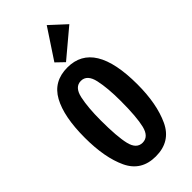

<svg xmlns="http://www.w3.org/2000/svg" viewBox="-321 -1108 1190 1190"><g transform="rotate(-45 274.5 -513.0)"><path d="M42 -379Q42 -564 97 -664Q152 -764 274 -764Q507 -764 507 -383Q507 -212 454.5 -99Q402 14 272 14Q145 14 93.5 -95.5Q42 -205 42 -379ZM361 -384Q361 -497 344.5 -571.5Q328 -646 274 -646Q220 -646 204 -572Q188 -498 188 -385Q188 -243 204.5 -173.5Q221 -104 274 -104Q327 -104 344 -173.5Q361 -243 361 -384ZM291 -793 239 -843 369 -1040 472 -945Z"/></g></svg>

Font: Francois One
Style: Regular
Weight: 400
Designer: Vernon Adams
Foundry: Vernon Adams
Version: Version 2.000